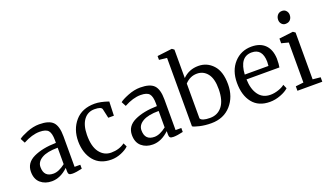

<svg xmlns="http://www.w3.org/2000/svg" viewBox="-61 -1007 2422 1415"><g transform="rotate(-20 1149.5 -299.5)"><path d="M35 -110Q35 -180 104.5 -213Q174 -246 281 -248V-270Q281 -323 263 -344.5Q245 -366 195 -366Q136 -366 66 -328L47 -364Q64 -379 114 -399Q164 -419 211 -419Q288 -419 319 -386.5Q350 -354 350 -275V-35H395V-4Q348 7 320 7Q301 7 293.5 1Q286 -5 286 -26V-50Q225 8 158 8Q105 8 70 -22Q35 -52 35 -110ZM188 -41Q230 -41 281 -81V-210Q198 -210 155.5 -185Q113 -160 113 -119Q113 -41 188 -41Z M439 -201Q439 -296 493.5 -359Q548 -422 647 -422Q692 -422 755 -400L751 -290H707L691 -362Q686 -384 632 -384Q579 -384 548 -342.5Q517 -301 516 -225Q515 -134 550 -87.5Q585 -41 641 -41Q703 -41 748 -74L762 -45Q741 -24 702.5 -8Q664 8 625 8Q536 8 488 -50Q440 -108 439 -201Z M827 -110Q827 -180 896.5 -213Q966 -246 1073 -248V-270Q1073 -323 1055 -344.5Q1037 -366 987 -366Q928 -366 858 -328L839 -364Q856 -379 906 -399Q956 -419 1003 -419Q1080 -419 1111 -386.5Q1142 -354 1142 -275V-35H1187V-4Q1140 7 1112 7Q1093 7 1085.5 1Q1078 -5 1078 -26V-50Q1017 8 950 8Q897 8 862 -22Q827 -52 827 -110ZM980 -41Q1022 -41 1073 -81V-210Q990 -210 947.5 -185Q905 -160 905 -119Q905 -41 980 -41Z M1265 -20V-556L1204 -563V-593L1319 -607H1321L1337 -595V-372Q1387 -422 1460 -422Q1528 -422 1574.5 -371.5Q1621 -321 1621 -221Q1621 -122 1563 -57Q1505 8 1408 8Q1359 8 1316.5 -2Q1274 -12 1265 -20ZM1431 -372Q1377 -372 1337 -329V-56Q1348 -32 1413 -32Q1472 -32 1507.5 -76.5Q1543 -121 1544 -209Q1545 -291 1513.5 -331.5Q1482 -372 1431 -372Z M1868 8Q1779 8 1732.5 -50.5Q1686 -109 1686 -207Q1686 -303 1740 -362.5Q1794 -422 1877 -422Q1945 -422 1983 -384Q2021 -346 2024 -275Q2024 -230 2019 -207H1761Q1763 -131 1796 -85.5Q1829 -40 1890 -40Q1920 -40 1952.5 -51Q1985 -62 2002 -77L2016 -45Q1994 -24 1952 -8Q1910 8 1868 8ZM1864 -381Q1769 -381 1761 -245H1947Q1949 -265 1949 -278Q1947 -381 1864 -381Z M2085 0V-35L2147 -42V-356L2092 -370V-407L2201 -420H2202L2219 -408V-41L2280 -35V0ZM2172 -493Q2154 -493 2142 -506.5Q2130 -520 2130 -539Q2130 -561 2143 -576.5Q2156 -592 2179 -592Q2199 -592 2211 -578Q2223 -564 2223 -546Q2223 -523 2210 -508Q2197 -493 2172 -493Z"/></g></svg>

Font: Aikya
Style: Regular
Weight: 400
Designer: Neelakash Kshetrimayum (Latin subset based on Merriweather by Eben Sorkin)
Foundry: Brand New Type
Version: Version 1.00 b005